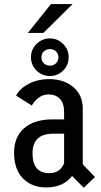

<svg xmlns="http://www.w3.org/2000/svg" viewBox="-20 -894 490 927"><path d="M114.5 -735 226 -874.5H330.5L189.5 -735ZM221.5 -527Q183.5 -527 156.5 -553.2Q129.5 -579.5 129.5 -618Q129.5 -655 156.5 -681.8Q183.5 -708.5 221.5 -708.5Q258 -708.5 284.8 -681.8Q311.5 -655 311.5 -618Q311.5 -580 285 -553.5Q258.5 -527 221.5 -527ZM221.5 -577Q238.5 -577 250.2 -588.5Q262 -600 262 -618.5Q262 -635 250 -646Q238 -657 221.5 -657Q204 -657 192 -646Q180 -635 180 -618.5Q180 -599.5 191.8 -588.2Q203.5 -577 221.5 -577ZM384.5 12.5 328 -44.5Q286 11 202.5 11Q134 11 91 -32.5Q48 -76 48 -156.5Q48 -233.5 97 -275.5Q146 -317.5 231.5 -317.5H289.5V-353.5Q289.5 -395.5 269.2 -416.8Q249 -438 214.5 -438Q187.5 -438 166.2 -421.8Q145 -405.5 133.5 -384.5L57.5 -432.5Q75 -466 118.2 -489Q161.5 -512 219 -512Q287 -512 333.2 -474Q379.5 -436 379.5 -370V-100.5L438.5 -39.5ZM218 -58Q269.5 -58 289.5 -105.5V-248.5H236.5Q137 -248.5 137 -153.5Q137 -58 218 -58Z"/></svg>

Font: League Mono Condensed
Style: Regular
Weight: 400
Width: 1
Designer: Tyler Finck
Foundry: The League of Moveable Type / Tyler Finck
Version: Version 2.210